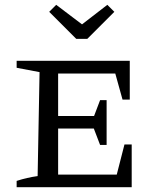

<svg xmlns="http://www.w3.org/2000/svg" viewBox="-20 -776 655 796"><path d="M496 -177H526V0H49V-26Q92 -40 136 -46L144 -477L49 -495V-524H518V-363H488L458 -471H221V-295H370L395 -361H422V-175H395L369 -243H221V-52H464ZM296 -615 184 -727 213 -756 320 -675 425 -756 454 -727 342 -615Z"/></svg>

Font: Piazzolla SC
Style: Regular
Weight: 400
Designer: Juan Pablo del Peral
Foundry: Huerta Tipografica
Version: Version 1.330